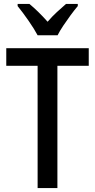

<svg xmlns="http://www.w3.org/2000/svg" viewBox="-20 -960 486 980"><path d="M273 0H172V-624H12V-714H433V-624H273ZM172 -780Q155 -812 125.5 -854.5Q96 -897 70 -929V-940H130Q174 -904 223 -849Q248 -878 270 -898Q292 -918 317 -940H377V-929Q360 -909 340.5 -882.5Q321 -856 303 -829Q285 -802 274 -780Z"/></svg>

Font: Noto Sans Malayalam Condensed Medium
Style: Regular
Weight: 500
Width: 3
Designer: Jelle Bosma - Monotype Design Team
Foundry: Monotype Imaging Inc.
Version: Version 2.104; ttfautohint (v1.8.4.7-5d5b)